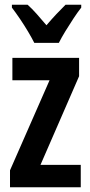

<svg xmlns="http://www.w3.org/2000/svg" viewBox="-20 -786 379 806"><path d="M319 0H22V-71L188 -449H32V-543H312V-466L150 -94H319ZM124 -606Q114 -626 98 -653Q82 -680 64 -706.5Q46 -733 30 -754V-766H96Q114 -750 134 -727.5Q154 -705 175 -680Q199 -708 216.5 -726.5Q234 -745 255 -766H321V-754Q306 -735 288.5 -708.5Q271 -682 254.5 -655Q238 -628 227 -606Z"/></svg>

Font: Noto Sans Devanagari UI ExtraCondensed SemiBold
Style: Regular
Weight: 600
Width: 2
Designer: Jelle Bosma - Monotype Design Team
Foundry: Monotype Imaging Inc.
Version: Version 2.004; ttfautohint (v1.8.4.7-5d5b)